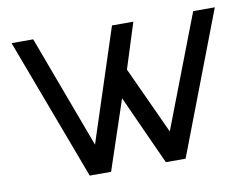

<svg xmlns="http://www.w3.org/2000/svg" viewBox="-63 -620 927 708"><g transform="rotate(-10 400.5 -265.5)"><path d="M20 -531H101L258 -109L396 -531H476L422 -361L538 -109L700 -531H781L578 0H504L386 -260L299 0H219Z"/></g></svg>

Font: Mina
Style: Regular
Weight: 400
Version: Version 1.000